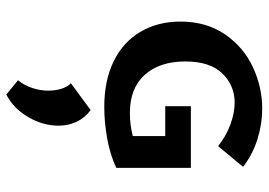

<svg xmlns="http://www.w3.org/2000/svg" viewBox="-138 -382 829 592"><g transform="rotate(90 276.0 -85.5)"><path d="M497 -260V-30Q457 -11 406.5 -2Q356 7 309 7Q227 7 167.5 -22.5Q108 -52 77 -105.5Q46 -159 46 -228Q46 -307 85 -364.5Q124 -422 186 -451Q248 -480 315 -480Q361 -480 408 -465.5Q455 -451 494 -421L430 -344Q399 -369 363 -382Q327 -395 296 -395Q243 -395 206 -357Q169 -319 169 -243Q169 -164 210 -118Q251 -72 328 -72Q365 -72 399 -81V-181H307V-260ZM367 148Q367 196 340.5 241.5Q314 287 271 309L227 273Q243 253 251 228.5Q259 204 259 180Q259 157 253 138.5Q247 120 236 110L319 49Q343 67 355 92.5Q367 118 367 148Z"/></g></svg>

Font: Ysabeau SC
Style: Bold
Weight: 700
Designer: Christian Thalmann (Catharsis Fonts)
Version: Version 0.003